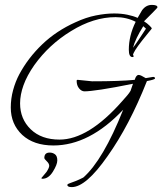

<svg xmlns="http://www.w3.org/2000/svg" viewBox="-20 -548 663 784"><path d="M273 216Q255 216 255 207Q255 203 268 199Q291 191 303.5 185Q316 179 320 177Q360 142 401 72.5Q442 3 483 -100Q345 46 198 46Q118 46 71 3Q24 -41 24 -109Q24 -145 33.5 -180Q43 -215 59 -245Q95 -312 152.5 -367Q210 -422 288 -457Q331 -477 371.5 -485Q412 -493 446 -493Q475 -493 499.5 -488Q524 -483 542 -475L560 -506Q576 -528 600 -528Q623 -528 623 -518Q623 -516 600 -493Q587 -480 581.5 -474.5Q576 -469 568 -461Q581 -453 590.5 -443.5Q600 -434 600 -432Q600 -431 586.5 -415Q573 -399 560 -382Q524 -336 523 -323L526 -320Q526 -315 521 -315Q506 -315 506 -345Q506 -402 534 -459Q497 -478 452 -478Q362 -478 270 -421Q180 -366 120 -282Q90 -239 76 -200Q62 -161 62 -126Q62 -62 105.5 -20Q149 22 223 22Q341 22 479 -135Q492 -149 500.5 -159.5Q509 -170 513 -177L523 -206Q444 -190 394.5 -182.5Q345 -175 325 -175Q313 -175 303 -187Q293 -199 293 -218Q293 -222 297 -222L356 -216Q470 -216 530 -222Q536 -242 546 -242Q551 -242 558 -238.5Q565 -235 575 -229L605 -234Q613 -234 613 -228Q613 -223 580 -217Q508 -35 419 90Q331 216 273 216ZM523 -353Q531 -363 544 -382.5Q557 -402 576 -431L565 -441Q533 -390 523 -353ZM153 182Q149 182 149 179L170 154Q181 137 181 129Q181 120 171 110.5Q161 101 161 97Q161 75 183 75Q195 75 204.5 82Q214 89 214 107Q214 124 196 153Q178 182 153 182Z"/></svg>

Font: Qwigley
Style: Regular
Weight: 400
Designer: Robert E. Leuschke
Foundry: Robert E. Leuschke
Version: Version 1.010; ttfautohint (v1.8.3)